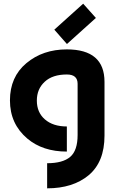

<svg xmlns="http://www.w3.org/2000/svg" viewBox="-20 -816 672 1046"><path d="M433.1 -795.9 502.4 -718.3 344.7 -576.2 275.9 -654.3ZM344.2 9.8Q212.9 9.8 128.9 -61Q34.2 -141.1 34.2 -269Q34.2 -397 123.8 -471.9Q213.4 -546.9 344.2 -546.9Q549.3 -546.9 549.3 -370.1V-77.1Q549.3 66.4 462.9 138.7Q377 210 236.8 210V73.2Q321.8 73.2 362.3 38.8Q402.8 4.4 402.8 -80.6V-359.4Q402.8 -410.2 344.2 -410.2Q266.1 -410.2 223.6 -370.6Q180.7 -331.1 180.7 -268.1Q180.7 -204.1 224.1 -166Q268.6 -127 344.2 -127Z"/></svg>

Font: Newest Shape
Style: Bold
Weight: 700
Designer: Wojciech Kalinowski "wmk69" (wmk69@o2.pl)
Foundry: Wojciech Kalinowski "wmk69" (wmk69@o2.pl)
Version: Version 1.0.0; 2022-02-24